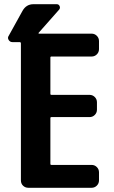

<svg xmlns="http://www.w3.org/2000/svg" viewBox="-20 -890 540 910"><path d="M414.1 -730.5Q428.7 -730.5 439 -720.2Q449.2 -710 449.2 -695.3V-657.2Q449.2 -642.6 439 -632.3Q428.7 -622.1 414.1 -622.1H223.6Q218.8 -622.1 218.8 -617.2V-445.3Q218.8 -440.4 223.6 -440.4H404.3Q418.9 -440.4 429.2 -430.2Q439.5 -419.9 439.5 -405.3V-370.1Q439.5 -355.5 429.2 -345.2Q418.9 -335 404.3 -335H223.6Q218.8 -335 218.8 -330.1V-113.3Q218.8 -108.4 223.6 -108.4H414.1Q428.7 -108.4 439 -98.1Q449.2 -87.9 449.2 -73.2V-35.2Q449.2 -20.5 439 -10.3Q428.7 0 414.1 0H114.3Q99.6 0 89.4 -9.8Q79.1 -19.5 79.1 -35.2V-684.6Q79.1 -689.5 74.2 -690.4H39.1Q27.3 -690.4 21 -700.7Q14.6 -710.9 21.5 -720.7L86.9 -838.9Q104.5 -870.1 138.7 -870.1H249Q258.8 -870.1 262.7 -860.8Q266.6 -851.6 259.8 -843.8L163.1 -734.4Q162.1 -733.4 162.6 -731.9Q163.1 -730.5 165 -730.5Z"/></svg>

Font: Rounded-L Mgen+ 1mn bold
Style: Bold
Weight: 700
Designer: [Source Han Sans]
Ryoko NISHIZUKA  (kana & ideographs); Paul D. Hunt (Latin, Greek & Cyrillic); Wenlong ZHANG  (bopomofo
Version: Version 1.059.20150602